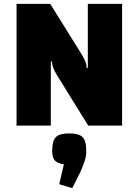

<svg xmlns="http://www.w3.org/2000/svg" viewBox="-20 -645 712 986"><path d="M65 0V-625H238L400 -365Q414 -342 419.5 -326.5Q425 -311 425 -296H431V-625H607V0H433L272 -260Q258 -283 252.5 -299Q247 -315 247 -329H241V0ZM351 321 284 301 308 199Q275 194 261.5 179Q248 164 248 130Q248 78 267 59Q286 40 336 40Q385 40 404 59Q423 78 423 130Q423 157 415 181.5Q407 206 391 242Z"/></svg>

Font: Changa
Style: Bold
Weight: 700
Designer: Eduardo Rodriguez Tunni
Foundry: Eduardo Rodriguez Tunni
Version: Version 3.002; ttfautohint (v1.8.2)